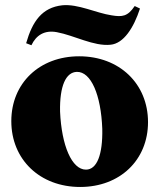

<svg xmlns="http://www.w3.org/2000/svg" viewBox="-20 -732 634 764"><path d="M299 12C457 12 569 -95 569 -246C569 -399 455 -508 295 -508C137 -508 25 -401 25 -250C25 -97 139 12 299 12ZM322 -57C266 -57 225 -152 219 -288C217 -390 242 -445 286 -446C342 -447 382 -355 387 -219C389 -117 366 -57 322 -57ZM84 -560 105 -552C124 -592 157 -613 206 -604C276 -591 353 -547 420 -554C472 -559 512 -621 537 -698L516 -708C488 -666 466 -664 424 -671C363 -680 291 -717 228 -711C147 -702 109 -647 84 -560Z"/></svg>

Font: Sinistre Bold
Style: Regular
Weight: 900
Designer: Jules Durand
Foundry: Collletttivo
Version: Version 69.420;Glyphs 3.2 (3217)